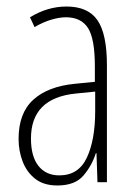

<svg xmlns="http://www.w3.org/2000/svg" viewBox="-20 -559 416 589"><path d="M184 -539Q250 -539 279 -497Q308 -455 308 -359V0H279L276 -89H274Q262 -51 236 -20.5Q210 10 156 10Q114 10 88 -10.5Q62 -31 49.5 -63.5Q37 -96 37 -133Q37 -212 82 -253Q127 -294 210 -302L271 -308V-356Q271 -440 250 -473Q229 -506 182 -506Q163 -506 138.5 -499Q114 -492 86 -476L72 -506Q126 -539 184 -539ZM212 -272Q75 -258 75 -134Q75 -79 98 -50Q121 -21 162 -21Q221 -21 246.5 -75.5Q272 -130 272 -218V-278Z"/></svg>

Font: Noto Sans Lao Looped ExtraCondensed ExtraLight
Style: Regular
Weight: 200
Width: 2
Designer: Mark Frömberg, Ben Mitchell
Foundry: The Fontpad Ltd
Version: Version 1.002; ttfautohint (v1.8.4.7-5d5b)